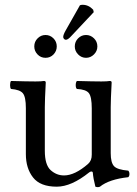

<svg xmlns="http://www.w3.org/2000/svg" viewBox="-20 -769 571 801"><path d="M313.5 -747.1Q318.4 -749 324.7 -749Q349.6 -749 368.7 -728.5L371.1 -718.3L278.8 -620.1Q263.7 -603 254.9 -603Q250.5 -603 247.1 -606.7Q243.7 -610.4 243.7 -614.7Q243.7 -623.5 252.9 -640.1ZM123 -575.2Q123 -595.2 137 -609.1Q150.9 -623 169.9 -623Q189 -623 202.9 -609.1Q216.8 -595.2 216.8 -575.2Q216.8 -556.2 203.4 -542Q189.9 -527.8 169.9 -527.8Q149.9 -527.8 136.5 -542Q123 -556.2 123 -575.2ZM292 -575.2Q292 -595.2 305.9 -609.1Q319.8 -623 338.9 -623Q357.9 -623 372.1 -609.1Q386.2 -595.2 386.2 -575.2Q386.2 -556.2 372.1 -542Q357.9 -527.8 338.9 -527.8Q319.8 -527.8 305.9 -542Q292 -556.2 292 -575.2ZM216.8 9.8Q147.9 9.8 117.9 -28.6Q87.9 -66.9 87.9 -126V-317.9Q87.9 -364.7 75.4 -379.9Q63 -395 25.9 -397.9Q22 -401.9 22 -413.8Q22 -425.8 25.9 -431.2Q93.8 -429.2 127.9 -429.2Q152.8 -429.2 163.1 -431.2Q170.9 -431.2 170.9 -424.8Q167 -351.6 167 -321.8V-140.1Q167 -81.1 191.4 -59.1Q215.8 -37.1 247.1 -37.1Q292 -37.1 347.2 -85Q363.3 -99.1 362.8 -124V-316.9Q362.8 -364.7 350.8 -380.4Q338.9 -396 300.8 -397.9Q295.9 -401.9 295.9 -413.8Q295.9 -425.8 300.8 -431.2Q368.7 -429.2 402.8 -429.2Q427.7 -429.2 438 -431.2Q445.8 -431.2 445.8 -424.8Q441.9 -351.6 441.9 -321.8V-129.9Q441.9 -90.8 455.6 -75.9Q469.2 -61 515.1 -57.1Q520 -52.2 520 -43.2Q520 -34.2 515.1 -29.8Q435.1 -21 397 9.8Q388.2 13.7 377.9 9.8Q369.1 -24.4 367.2 -48.8Q366.2 -53.7 361.1 -53.5Q356 -53.2 352.1 -49.8Q277.8 9.8 216.8 9.8Z"/></svg>

Font: Linux Libertine
Style: Regular
Weight: 400
Designer: Philipp H. Poll
Foundry: Philipp H. Poll
Version: Version 5.3.0 ; ttfautohint (v0.9)